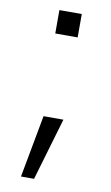

<svg xmlns="http://www.w3.org/2000/svg" viewBox="-79 -611 435 752"><g transform="rotate(10 138.5 -235.0)"><path d="M112 99H60L106 -149H185ZM95 -569H184V-476H95Z"/></g></svg>

Font: 42dot Sans Light Light
Style: Regular
Weight: 300
Version: Version 1.000